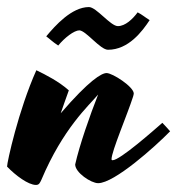

<svg xmlns="http://www.w3.org/2000/svg" viewBox="-80 -492 502 544"><path d="M115 -236C87 -261 50 -280 23 -293C-28 -179 -60 -32 -60 -20C-36 5 0 32 22 32C31 32 33 26 37 18C99 -129 172 -193 197 -223L198 -224C175 -166 145 -80 133 -26C133 -3 178 27 198 27C244 27 359 -76 402 -120C395 -128 386 -138 380 -144C357 -124 260 -38 239 -38C237 -38 236 -39 236 -41C236 -63 281 -168 297 -218C298 -222 299 -225 299 -227C299 -246 239 -285 222 -285C208 -285 173 -265 92 -171C100 -193 107 -215 115 -236ZM254 -418C233 -418 193 -472 172 -472C123 -472 76 -419 51 -389C62 -381 68 -374 85 -363C103 -385 130 -406 145 -406C164 -405 204 -351 226 -351C284 -351 323 -403 344 -435C331 -443 322 -451 310 -457C296 -438 275 -418 254 -418Z"/></svg>

Font: Yesteryear
Style: Regular
Weight: 400
Designer: Astigmatic (AOETI)
Foundry: Astigmatic (AOETI)
Version: Version 1.000